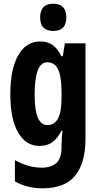

<svg xmlns="http://www.w3.org/2000/svg" viewBox="-20 -782 540 1042"><path d="M198 -557Q237 -557 264 -539Q291 -521 313 -477H321L332 -547H444V-28Q444 101 388.5 170.5Q333 240 210 240Q125 240 61 202V87Q101 109 136.5 118.5Q172 128 206 128Q257 128 285.5 103Q314 78 314 17V7Q314 -10 315.5 -32Q317 -54 319 -73H314Q292 -30 263.5 -10Q235 10 194 10Q120 10 78 -63.5Q36 -137 36 -270Q36 -407 79 -482Q122 -557 198 -557ZM236 -444Q168 -444 168 -268Q168 -183 185.5 -143Q203 -103 238 -103Q276 -103 295 -139.5Q314 -176 314 -252V-279Q314 -366 295.5 -405Q277 -444 236 -444ZM269 -762Q340 -762 340 -687Q340 -614 269 -614Q198 -614 198 -687Q198 -762 269 -762Z"/></svg>

Font: Noto Sans Myanmar ExtraCondensed
Style: Bold
Weight: 700
Width: 2
Designer: Monotype Design Team
Foundry: Monotype Imaging Inc.
Version: Version 2.107; ttfautohint (v1.8.4.7-5d5b)